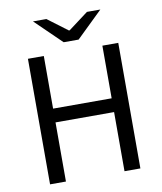

<svg xmlns="http://www.w3.org/2000/svg" viewBox="-91 -914 834 988"><g transform="rotate(-10 326.0 -420.5)"><path d="M90 0V-656H173V-381H479V-656H562V0H479V-309H173V0ZM286 -708 149 -841H219L323 -763H327L431 -841H501L364 -708Z"/></g></svg>

Font: Source Sans 3 ExtraLight
Style: Regular
Weight: 400
Version: Version 3.052;hotconv 1.1.0;makeotfexe 2.6.0